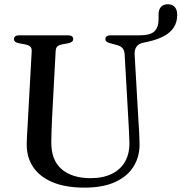

<svg xmlns="http://www.w3.org/2000/svg" viewBox="-20 -866 852 902"><path d="M583.5 -294.5 565.5 -612Q564 -630.5 555 -640.5Q546 -650.5 526.5 -655L497.5 -663Q475 -668 475 -682.5Q475 -690.5 481 -695.2Q487 -700 497.5 -700H635.5Q686.5 -700 705.8 -719.2Q725 -738.5 725 -775.5V-798.5Q725 -821.5 736.5 -833.8Q748 -846 768.5 -846Q789.5 -846 801 -833Q812.5 -820 812.5 -796.5Q812.5 -763 797.2 -738.5Q782 -714 752.2 -697.5Q722.5 -681 677.5 -670.5L652 -665Q631.5 -661 621.2 -646.5Q611 -632 612.5 -609.5L630.5 -297Q632.5 -271 633.8 -246Q635 -221 635.5 -194.5Q637.5 -134.5 609.5 -87Q581.5 -39.5 523.5 -12Q465.5 15.5 377 15.5Q287.5 15.5 226.5 -10.2Q165.5 -36 135 -82.5Q104.5 -129 105.5 -191Q105.5 -206 107 -229.8Q108.5 -253.5 109.8 -277.5Q111 -301.5 112 -318L129 -626.5Q129.5 -640.5 121.5 -647.5Q113.5 -654.5 97 -657.5L68 -663Q45.5 -667.5 45.5 -682.5Q45.5 -690.5 51.5 -695.2Q57.5 -700 68.5 -700H301Q312.5 -700 318.2 -695.2Q324 -690.5 324 -682.5Q324 -675 318 -670.2Q312 -665.5 301.5 -663L272 -657.5Q256.5 -654.5 249.5 -647.8Q242.5 -641 241.5 -627L225 -319Q223 -283 222.2 -253.2Q221.5 -223.5 221 -201Q219.5 -115 268.8 -72Q318 -29 405.5 -29Q464 -29 505.2 -49.2Q546.5 -69.5 567.8 -107.2Q589 -145 588 -197.5Q587 -229 585.8 -252Q584.5 -275 583.5 -294.5Z"/></svg>

Font: Fraunces 24pt
Style: Regular
Weight: 400
Version: Version 1.000;[b76b70a41]